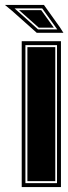

<svg xmlns="http://www.w3.org/2000/svg" viewBox="-79 -758 277 778"><path d="M9 0V-591H168V0ZM24 -16H152V-575H24ZM32 -24V-567H145V-24ZM164 -647 178 -625H70L-30 -714L-59 -738H99ZM153 -639 92 -724H-20L75 -639ZM139 -646H78L-2 -717H88Z"/></svg>

Font: Alumni Sans Collegiate One SC
Style: Regular
Weight: 400
Designer: Robert E. Leuschke
Foundry: Robert E. Leuschke
Version: Version 1.100